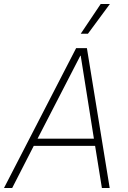

<svg xmlns="http://www.w3.org/2000/svg" viewBox="-34 -941 643 961"><path d="M347 -700H401L515 0H476L442 -211H135L27 0H-14ZM436 -247 370 -662H368L154 -247ZM470 -921H516L406 -772H370Z"/></svg>

Font: Chakra Petch ExtraLight
Style: Italic
Weight: 275
Italic angle: -10°
Designer: Katatrad Aksorn Co.,Ltd.
Foundry: Cadson Demak Co.,Ltd.
Version: Version 1.000; ttfautohint (v1.6)